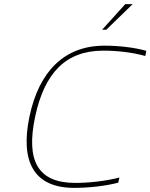

<svg xmlns="http://www.w3.org/2000/svg" viewBox="-20 -900 728 929"><path d="M683 -629 688 -654C632 -670 557 -679 485 -679C291 -679 169 -554 123 -338C76 -116 145 9 339 9C410 9 490 0 552 -16L558 -41C487 -23 409 -15 344 -15C162 -15 105 -123 150 -335C195 -547 298 -655 480 -655C544 -655 620 -647 683 -629ZM474 -756H494L622 -880H586Z"/></svg>

Font: LT Wave Mono Thin
Style: Italic
Weight: 100
Designer: Daniel Lyons
Version: Version 2.5 (Glyphs App)